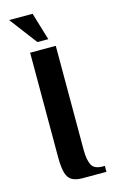

<svg xmlns="http://www.w3.org/2000/svg" viewBox="-128 -891 560 940"><g transform="rotate(-15 152.0 -420.5)"><path d="M169 0Q134 0 114.5 -11.5Q95 -23 87 -51.5Q79 -80 79 -130V-660H209V-130Q209 -85 221.5 -57.5Q234 -30 279 -30H289V0ZM127 -701 21 -841H140L182 -701Z"/></g></svg>

Font: El Messiri
Style: Regular
Weight: 400
Designer: Mohamed Gaber
Foundry: Kief Type Foundry
Version: Version 2.020